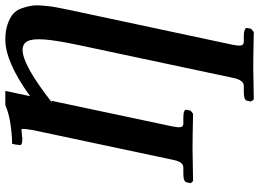

<svg xmlns="http://www.w3.org/2000/svg" viewBox="-145 -593 965 715"><g transform="rotate(-90 337.5 -235.5)"><path d="M100.1 -75.2 205.1 -569.8Q218.8 -633.3 213.4 -638.2Q210 -638.2 202.1 -637.2Q194.3 -636.2 190.4 -636.2L179.2 -634.8Q153.3 -634.8 154.8 -644Q156.2 -660.2 159.2 -672.9Q197.3 -672.9 246.6 -681.2Q277.3 -687 304.2 -698.2H356.4L336.9 -606Q463.9 -697.8 547.4 -698.2Q580.1 -698.2 604.2 -689.9Q628.4 -681.6 642.6 -669.7Q656.7 -657.7 664.1 -637.2Q671.4 -616.7 673.8 -599.4Q676.3 -582 673.8 -555.2Q671.4 -528.3 668.2 -511.5Q665 -494.6 659.7 -467.8L527.8 150.9Q525.9 160.6 525.4 167.5Q524.9 174.3 525.9 179.7Q526.9 185.1 530.5 187.5Q534.2 189.9 540.5 189.9H563.5Q575.7 189.9 584 193.4Q592.3 196.8 590.8 202.1L587.9 216.8L575.7 227.1Q481.9 225.1 443.4 225.1L324.7 227.1L316.9 216.8L319.8 202.1Q322.3 189.9 352.5 189.9H375.5Q396.5 189.9 404.8 150.9L527.8 -428.2Q544.4 -507.3 547.9 -551.5Q551.3 -595.7 542 -614.7Q532.7 -633.8 508.8 -633.8Q452.6 -633.8 312.5 -523.9L319.8 -526.9L224.1 -75.2Q222.2 -64.9 221.4 -57.9Q220.7 -50.8 221.7 -45.4Q222.7 -40 226.1 -37.6Q229.5 -35.2 235.4 -35.2H258.3Q288.1 -35.2 286.1 -22.9L282.7 -7.8L271 1Q180.2 -1 141.1 -1L21 1L12.7 -7.8L16.1 -22.9Q18.6 -35.2 47.4 -35.2H70.3Q82.5 -35.2 89.1 -44.7Q95.7 -54.2 100.1 -75.2Z"/></g></svg>

Font: Linux Libertine Slanted
Style: Semibold Slanted
Weight: 600
Designer: Philipp H. Poll
Foundry: Philipp H. Poll
Version: Version 5.1.1